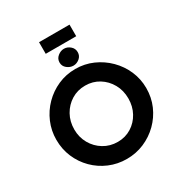

<svg xmlns="http://www.w3.org/2000/svg" viewBox="-233 -1213 1318 1391"><g transform="rotate(-30 426.0 -517.5)"><path d="M50 -367.5Q50 -443 78.9 -511.1Q107.8 -579.3 159.5 -631.6Q211.2 -684 279.1 -714Q347 -744 424.5 -744Q502 -744 570 -714Q638 -684 690.5 -631.7Q742.9 -579.4 772.5 -511.4Q802 -443.3 802 -367.2Q802 -289 772.5 -221.1Q742.9 -153.3 690.5 -101.6Q638 -50 570 -21Q502 8 424.7 8Q347.3 8 279.2 -21Q211 -50 159.5 -101.5Q108 -153 79 -221Q50 -288.9 50 -367.5ZM200 -367Q200 -302.1 230.4 -248.6Q260.9 -195.1 313 -163.6Q365.2 -132 429.5 -132Q493 -132 543.5 -163.5Q594 -195 623 -248.3Q652 -301.5 652 -367Q652 -434 622 -487.5Q592 -541 541 -572.5Q490 -604 426.4 -604Q362 -604 311 -572.5Q260 -541 230 -487.5Q200 -434 200 -367ZM350 -841Q350 -872 374.5 -892Q399 -912 427 -912Q455 -912 478.5 -892Q502 -872 502 -841Q502 -810 478.5 -790.5Q455 -771 427 -771Q399 -771 374.5 -790.5Q350 -810 350 -841ZM295 -1043H550V-946H295Z"/></g></svg>

Font: Reem Kufi Fun
Style: Regular
Weight: 400
Designer: Khaled Hosny
Version: Version 1.005